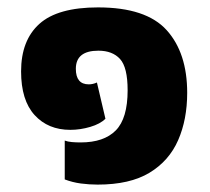

<svg xmlns="http://www.w3.org/2000/svg" viewBox="-20 -485 568 519"><path d="M244 14Q221 14 198.5 11Q176 8 155 0V-105Q163 -102 174 -101Q185 -100 198 -100Q261 -100 293 -132.5Q325 -165 325 -241Q325 -303 304.5 -325.5Q284 -348 246 -348Q185 -348 185 -299Q185 -257 220 -257Q231 -257 242 -262L265 -164Q251 -150 224 -142Q197 -134 170 -134Q110 -134 73.5 -174Q37 -214 37 -292Q37 -376 86.5 -420.5Q136 -465 245 -465Q375 -465 430.5 -403.5Q486 -342 486 -234Q486 -162 461.5 -106Q437 -50 384 -18Q331 14 244 14Z"/></svg>

Font: Noto Sans Thai UI ExtBd
Style: Regular
Weight: 800
Designer: Monotype Design Team
Foundry: Monotype Imaging Inc.
Version: Version 2.000